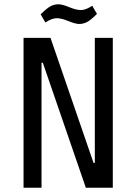

<svg xmlns="http://www.w3.org/2000/svg" viewBox="-20 -877 637 897"><path d="M90 -700H216L417 -116H423V-700H507V0H381L180 -584H174V0H90ZM192 -772 170 -810Q199 -839 216.5 -848Q234 -857 252.5 -857Q271 -857 303.5 -843.5Q336 -830 358 -830Q380 -830 411 -850L433 -812Q404 -783 386.5 -774Q369 -765 350.5 -765Q332 -765 299.5 -778.5Q267 -792 245 -792Q223 -792 192 -772Z"/></svg>

Font: Strait
Style: Regular
Weight: 400
Width: 3
Designer: Eduardo Rodriguez Tunni
Foundry: Eduardo Rodriguez Tunni
Version: Version 1.001